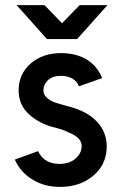

<svg xmlns="http://www.w3.org/2000/svg" viewBox="-20 -720 476 752"><path d="M45 -700 164 -567H282L401 -700H292L223 -629L154 -700ZM380 -414Q362 -460 321 -486Q279 -512 218 -512Q148 -512 101 -472Q53 -431 53 -366Q53 -309 93 -273Q112 -255 138.5 -241Q165 -227 197 -220Q212 -216 224 -212Q236 -208 247 -202Q299 -182 300 -149Q300 -120 276 -99Q252 -78 213 -78Q153 -78 129 -128L38 -95Q60 -45 107 -17Q153 12 215 12Q291 12 342 -29Q398 -74 398 -146Q398 -209 351 -252Q314 -287 242 -305Q230 -308 219 -311.5Q208 -315 197 -318Q151 -335 150 -365Q150 -389 168 -406Q186 -423 219 -423Q244 -423 264 -412Q283 -400 289 -382Z"/></svg>

Font: Unageo
Style: Medium
Weight: 500
Designer: Richard Sepsi
Foundry: Richard Sepsi
Version: Version 2.000